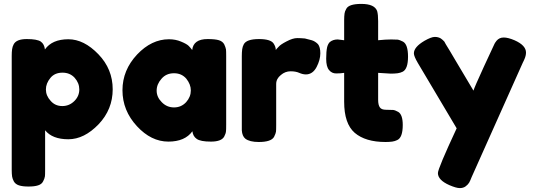

<svg xmlns="http://www.w3.org/2000/svg" viewBox="-20 -727 2728 983"><path d="M40 143Q40 163 42 177Q44 189 51 202Q59 216 77 222Q95 228 126 228Q157 228 175 222Q194 216 201 201Q208 188 210 176Q211 169 211 142V-60Q248 -14 330 -14Q411 -14 485 -91Q557 -167 557 -270Q557 -373 484 -449Q410 -526 330 -526Q247 -526 210 -474Q207 -501 189 -514Q170 -527 117 -527Q64 -527 50 -500Q44 -489 42 -475Q40 -461 40 -441ZM238 -328Q260 -355 300 -355Q338 -355 362 -329Q386 -302 386 -269Q386 -235 361 -210Q335 -184 299 -184Q262 -184 239 -211Q215 -237 215 -269Q215 -300 238 -328Z M964 -471Q956 -482 946 -492Q936 -502 907 -514Q879 -526 845 -526Q756 -526 682 -448Q607 -368 607 -265Q607 -161 681 -81Q754 -2 842 -2Q927 -2 965 -55Q968 -29 987 -16Q1006 -2 1060 -2Q1114 -2 1128 -28Q1136 -43 1137 -55Q1138 -62 1138 -89V-439Q1138 -466 1137 -474Q1135 -485 1128 -500Q1120 -515 1101 -521Q1082 -527 1043 -527Q970 -527 964 -471ZM807 -324Q831 -352 871 -352Q910 -352 934 -324Q957 -295 957 -264Q957 -231 933 -204Q908 -177 871 -177Q834 -177 808 -204Q782 -230 782 -263Q782 -296 807 -324Z M1576 -521Q1555 -527 1541 -530Q1519 -532 1502 -532Q1479 -532 1447 -515Q1416 -499 1407 -488Q1395 -476 1392 -471Q1392 -487 1381 -504Q1366 -527 1306 -527Q1242 -527 1228 -500Q1222 -489 1220 -475Q1218 -459 1218 -440V-89V-60Q1220 -30 1236 -17Q1258 0 1305 0Q1368 0 1383 -26Q1392 -44 1393 -53Q1394 -60 1394 -87V-297Q1394 -324 1418 -343Q1440 -362 1468 -362Q1494 -362 1512 -354Q1530 -346 1546 -346Q1581 -346 1601 -384Q1620 -421 1620 -454Q1620 -486 1608 -501Q1593 -516 1576 -521Z M1981 -350Q2000 -350 2016 -352Q2030 -354 2042 -360Q2069 -374 2069 -437Q2069 -500 2043 -514Q2025 -523 2017 -524Q2009 -525 1983 -525Q1955 -525 1916 -521V-619Q1916 -652 1911 -670Q1898 -707 1830 -707Q1766 -707 1753 -682Q1745 -668 1744 -658Q1742 -644 1742 -624V-521L1709 -525Q1685 -525 1669 -512Q1660 -504 1655 -486Q1650 -464 1650 -426Q1650 -385 1665 -368Q1679 -351 1701 -351Q1723 -351 1742 -354V-206Q1742 -94 1796 -47Q1851 0 1954 0Q1972 0 1988 -2Q2002 -4 2014 -10Q2042 -23 2042 -87Q2042 -140 2019 -154Q2003 -163 1993 -164Q1984 -165 1957 -165Q1933 -165 1925 -177Q1916 -189 1916 -216V-354Z M2614 -521Q2581 -535 2559 -535Q2536 -535 2522 -518Q2512 -505 2511 -501L2458 -387Q2408 -278 2404 -263Q2358 -339 2310 -421Q2297 -444 2282.5 -467.5Q2268 -491 2262 -501Q2256 -511 2255 -514Q2247 -523 2237 -530Q2224 -538 2206 -538Q2188 -538 2153 -518Q2099 -486 2099 -454Q2099 -439 2119 -405L2318 -70Q2222 136 2222 159Q2222 195 2281 221Q2316 236 2334 236Q2352 236 2364 227Q2376 218 2382 208Q2383 207 2387.5 197Q2392 187 2395 179L2657 -407L2658 -409Q2659 -411 2661 -415Q2663 -419 2665 -424Q2673 -442 2673 -458Q2673 -495 2614 -521Z"/></svg>

Font: FredokaOneMacrons
Style: Regular
Weight: 500
Designer: ""
Foundry: ""
Version: ""